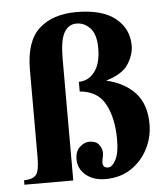

<svg xmlns="http://www.w3.org/2000/svg" viewBox="-48 -673 630 721"><g transform="rotate(-5 266.5 -312.0)"><path d="M503.4 -186.5Q503.4 -136.2 480.7 -92.3Q458 -48.3 417.2 -21.5Q376.5 5.4 321.3 5.4Q275.9 5.4 247.3 -18.3Q218.8 -42 218.8 -78.1Q218.8 -108.4 236.3 -124Q253.9 -139.6 271.5 -139.6Q297.9 -139.6 308.8 -124.3Q319.8 -108.9 319.8 -93.3Q319.8 -86.9 317.1 -74.2Q314.5 -61.5 314.5 -57.6Q314.5 -37.1 334.5 -37.1Q350.1 -37.1 363.5 -62.5Q377 -87.9 377 -138.2Q377 -219.7 348.6 -272.5Q320.3 -325.2 252.9 -330.6V-367.2Q289.1 -367.2 312.7 -397.9Q336.4 -428.7 336.4 -487.3Q336.4 -538.6 314.5 -562.3Q292.5 -585.9 263.2 -585.9Q232.4 -585.9 216.1 -557.1Q199.7 -528.3 199.7 -457.5V0H15.6V-16.6Q50.3 -17.6 62 -33.2Q73.7 -48.8 73.7 -99.1V-427.7Q73.7 -535.2 125 -582Q176.3 -628.9 266.1 -628.9Q363.3 -628.9 412.8 -589.1Q462.4 -549.3 462.4 -485.4Q462.4 -451.2 439.9 -416Q417.5 -380.9 355 -362.8Q425.8 -346.2 464.6 -303Q503.4 -259.8 503.4 -186.5Z"/></g></svg>

Font: Scheherazade New
Style: Bold
Weight: 700
Designer: SIL International
Foundry: SIL International
Version: Version 4.000